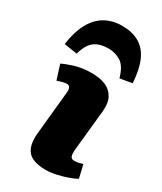

<svg xmlns="http://www.w3.org/2000/svg" viewBox="-241 -891 823 978"><g transform="rotate(30 171.0 -401.5)"><path d="M100 -381Q102 -399 97 -409.5Q92 -420 79 -420Q67 -420 54 -416.5Q41 -413 24 -407L-3 -492Q17 -503 61.5 -517Q106 -531 162 -531Q208 -531 241.5 -517.5Q275 -504 293 -473Q311 -442 306 -390L281 -142Q280 -124 284.5 -111.5Q289 -99 306 -99Q320 -99 332.5 -102Q345 -105 355 -108L373 -32Q357 -22 327.5 -11.5Q298 -1 264.5 6.5Q231 14 203 14Q154 14 124 -0.5Q94 -15 82 -46.5Q70 -78 75 -129ZM176 -817Q234 -817 275.5 -793.5Q317 -770 339.5 -719.5Q362 -669 367 -590L296 -578Q278 -641 245.5 -661.5Q213 -682 173 -682Q121 -682 90.5 -659Q60 -636 44 -578L-33 -590Q-23 -664 4 -715Q31 -766 74.5 -791.5Q118 -817 176 -817Z"/></g></svg>

Font: Literata Black
Style: Italic
Weight: 900
Italic angle: -2°
Designer: Latin by Veronika Burian and Jose Scaglione. Greek by Irene Vlachou. Cyrillic by Vera Evstafieva
Foundry: TypeTogether
Version: Version 3.002